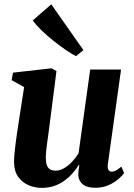

<svg xmlns="http://www.w3.org/2000/svg" viewBox="-20 -878 635 908"><path d="M177 10.5Q145 10.5 115.5 -2Q86 -14.5 66.5 -41Q47 -67.5 46.5 -110.5Q46.5 -127.5 48.2 -148.5Q50 -169.5 53 -192.8Q56 -216 59.2 -239.5Q62.5 -263 66 -284.5L94 -466L35 -499L41.5 -534.5L223.5 -555L247 -542L214.5 -287.5Q212 -266 208.8 -243.8Q205.5 -221.5 202.8 -200.5Q200 -179.5 198.2 -162.5Q196.5 -145.5 196.5 -135Q196.5 -112 201.2 -98Q206 -84 216.2 -77.5Q226.5 -71 242.5 -71Q263.5 -71 283.8 -83Q304 -95 321.5 -113.8Q339 -132.5 351.5 -153L406.5 -549H552.5L490 -101.5Q487.5 -83 493 -74.5Q498.5 -66 508.5 -66Q517.5 -66 527.5 -71.2Q537.5 -76.5 554 -90L567 -59.5Q560 -49 541.2 -32.2Q522.5 -15.5 494.5 -2.8Q466.5 10 431 10Q392.5 10 373 -5Q353.5 -20 350.5 -46Q350.5 -49.5 350.5 -55.5Q350.5 -61.5 351.2 -68.5Q352 -75.5 353 -83.2Q354 -91 355 -98L353 -98.5Q340.5 -78.5 323.8 -59.2Q307 -40 285.2 -24Q263.5 -8 236.8 1.2Q210 10.5 177 10.5ZM339.5 -612.5Q322 -621 293.5 -640.2Q265 -659.5 233.5 -684.5Q202 -709.5 175.5 -735.2Q149 -761 135 -781.5L222.5 -857.5L374.5 -641Z"/></svg>

Font: Merriweather 48pt ExtraBold
Style: Italic
Weight: 800
Italic angle: -7.8°
Version: Version 2.101